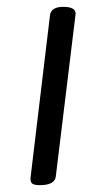

<svg xmlns="http://www.w3.org/2000/svg" viewBox="-20 -527 284 561"><path d="M96 14Q81 14 75 10Q69 6 69 -6L126 -482Q129 -507 165 -507Q201 -507 201 -487L143 -11Q140 14 96 14Z"/></svg>

Font: Kite One
Style: Regular
Weight: 400
Designer: Eduardo Rodriguez Tunni
Foundry: Eduardo Rodriguez Tunni
Version: Version 1.001